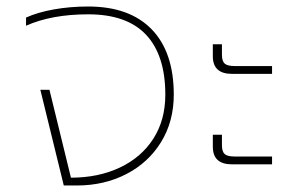

<svg xmlns="http://www.w3.org/2000/svg" viewBox="-20 -570 916 590"><path d="M132 -294 198 -24Q282 -24 348 -55Q414 -86 451 -143.5Q488 -201 488 -279Q488 -400 429 -463Q370 -526 251 -526Q139 -526 60 -491V-516Q95 -532 145 -541Q195 -550 251 -550Q378 -550 446 -480Q514 -410 514 -279Q514 -197 475 -133.5Q436 -70 368 -35Q300 0 216 0H176L104 -294Z M816 -343H693Q634 -343 634 -397V-434H662V-402Q662 -382 670.5 -374.5Q679 -367 702 -367H816ZM816 -65H693Q634 -65 634 -119V-156H662V-124Q662 -104 670.5 -96.5Q679 -89 702 -89H816Z"/></svg>

Font: Prompt Thin
Style: Regular
Weight: 100
Designer: Katatrad Team
Foundry: CadsonDemak
Version: Version 1.030